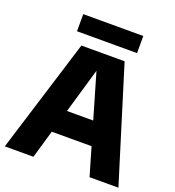

<svg xmlns="http://www.w3.org/2000/svg" viewBox="-161 -1050 1070 1175"><g transform="rotate(20 374.0 -462.0)"><path d="M4 0 233.5 -740H515L744 0H556L364 -657.5H382L190.5 0ZM180.5 -182.5 221 -333.5H526.5L566.5 -182.5ZM178.5 -813V-924.5H569.5V-813Z"/></g></svg>

Font: Encode Sans Condensed Thin ExtraBold
Style: Regular
Weight: 800
Version: Version 3.002